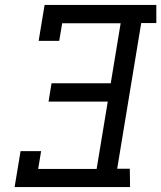

<svg xmlns="http://www.w3.org/2000/svg" viewBox="-20 -755 651 775"><path d="M39 0 63 -145H146L134 -73H370L415 -345H176L188 -419H427L467 -661H231L219 -590H136L160 -735H611V-662H550L453 -74H504L505 0Z"/></svg>

Font: Iosevka Plex Etoile
Style: Italic
Weight: 400
Italic angle: -9°
Designer: Belleve Invis
Foundry: Belleve Invis
Version: Version 25.1.1; ttfautohint (v1.8.4)